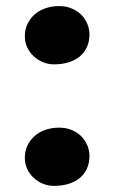

<svg xmlns="http://www.w3.org/2000/svg" viewBox="-20 -607 378 634"><path d="M62 -487.3Q62 -509.8 70.8 -528.1Q79.6 -546.4 94.7 -559.6Q109.9 -572.8 130.6 -579.8Q151.4 -586.9 174.8 -586.9Q198.2 -586.9 216.8 -579.1Q235.4 -571.3 248.3 -558.3Q261.2 -545.4 268.3 -528.6Q275.4 -511.7 275.4 -493.7Q275.4 -469.7 266.8 -451.2Q258.3 -432.6 242.9 -420.2Q227.5 -407.7 206.1 -401.1Q184.6 -394.5 158.2 -394.5Q139.6 -394.5 122.6 -401.4Q105.5 -408.2 91.8 -420.7Q78.1 -433.1 70.1 -450Q62 -466.8 62 -487.3ZM62 -85.9Q62 -108.4 70.8 -126.7Q79.6 -145 94.7 -158.2Q109.9 -171.4 130.6 -178.5Q151.4 -185.5 174.8 -185.5Q198.2 -185.5 216.8 -177.7Q235.4 -169.9 248.3 -157Q261.2 -144 268.3 -127.2Q275.4 -110.4 275.4 -92.3Q275.4 -68.4 266.8 -49.8Q258.3 -31.2 242.9 -18.8Q227.5 -6.3 206.1 0.2Q184.6 6.8 158.2 6.8Q139.6 6.8 122.6 0Q105.5 -6.8 91.8 -19.3Q78.1 -31.7 70.1 -48.6Q62 -65.4 62 -85.9Z"/></svg>

Font: Merriweather UltraBold
Style: Regular
Weight: 900
Designer: Eben Sorkin ( sorkintype@gmail.com )
Foundry: Eben Sorkin
Version: Version 1.570; ttfautohint (v1.3) -l 8 -r 32 -G 0 -x 0 -H 60